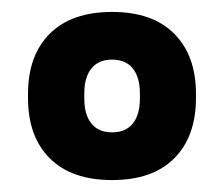

<svg xmlns="http://www.w3.org/2000/svg" viewBox="-20 -675 379 325"><path d="M169.7 -370.2Q101.1 -370.2 64.2 -407.1Q27.4 -443.9 27.4 -509V-516Q27.4 -581.1 64.2 -617.9Q101.1 -654.8 169.7 -654.8Q238.4 -654.8 275 -617.8Q311.7 -580.9 311.7 -516.2V-509Q311.7 -443.9 275 -407.1Q238.4 -370.2 169.7 -370.2ZM169.7 -451Q192.9 -451 204.8 -465.9Q216.8 -480.8 216.8 -508.1V-517.2Q216.8 -544.1 204.8 -559.1Q192.9 -574.1 169.6 -574.1Q146.7 -574.1 134.7 -559.1Q122.7 -544.1 122.7 -517.2V-508.1Q122.7 -480.8 134.7 -465.9Q146.6 -451 169.7 -451Z"/></svg>

Font: Anek Latin Medium
Style: Regular
Weight: 500
Designer: Yesha Goshar
Foundry: Ek Type
Version: Version 1.003